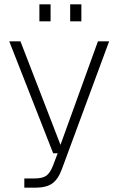

<svg xmlns="http://www.w3.org/2000/svg" viewBox="-20 -722 550 892"><path d="M93 150V107H140Q178 107 195.5 94Q213 81 226 48L248 -10H227L23 -530H75L261 -49L435 -530H487L267 65Q250 111 222.5 130.5Q195 150 143 150ZM163 -623V-702H215V-623ZM306 -623V-702H358V-623Z"/></svg>

Font: Geist ExtLt
Style: Regular
Weight: 400
Designer: Basement.studio, Andrés Briganti, Mateo Zaragoza
Foundry: Basement.studio, Vercel, Andrés Briganti, Guido Ferreyra, Mateo Zaragoza
Version: Version 1.401